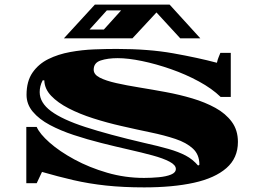

<svg xmlns="http://www.w3.org/2000/svg" viewBox="-20 -790 1145 832"><path d="M605 22Q514 22 439.5 14Q365 6 298 -9.5Q231 -25 162 -45L139 4H94V-240H139Q152 -210 195 -172Q238 -134 302.5 -99Q367 -64 444.5 -41.5Q522 -19 604 -19Q636 -19 668 -22Q700 -25 721 -33.5Q742 -42 742 -58Q742 -75 714.5 -89.5Q687 -104 641 -116.5Q595 -129 537.5 -142Q480 -155 418.5 -170.5Q357 -186 299.5 -205Q242 -224 196 -248.5Q150 -273 122.5 -305.5Q95 -338 95 -379Q95 -438 121 -475.5Q147 -513 189.5 -534Q232 -555 284 -564.5Q336 -574 388.5 -576Q441 -578 485 -578Q624 -578 730.5 -559Q837 -540 920 -518Q923 -532 927.5 -542.5Q932 -553 935 -561H980V-370H936Q899 -406 842 -437Q785 -468 720.5 -490.5Q656 -513 595.5 -525.5Q535 -538 490 -538Q447 -538 416.5 -528Q386 -518 386 -488Q386 -467 412.5 -453.5Q439 -440 483.5 -430Q528 -420 583.5 -411Q639 -402 698.5 -391Q758 -380 813.5 -363.5Q869 -347 913.5 -322.5Q958 -298 984.5 -262Q1011 -226 1011 -175Q1011 -105 961 -61.5Q911 -18 820 2Q729 22 605 22ZM839 -72Q839 -74 841.5 -74.5Q844 -75 844 -77Q844 -120 816 -146Q788 -172 740 -188Q692 -204 631.5 -216.5Q571 -229 506 -244Q444 -258 384.5 -277Q325 -296 277.5 -320.5Q230 -345 201.5 -375Q173 -405 172 -442H165Q158 -429 155 -416Q152 -403 152 -391Q152 -345 201 -308.5Q250 -272 350 -239.5Q450 -207 604 -171Q667 -157 710.5 -144.5Q754 -132 784.5 -116Q815 -100 839 -72ZM257 -624 391 -770H715L848 -624H761L658 -736L554 -624ZM368 -662H430L505 -745H443Z"/></svg>

Font: Diplomata SC
Style: Regular
Weight: 400
Designer: Eduardo Rodriguez Tunni
Foundry: Eduardo Rodriguez Tunni
Version: Version 1.002; ttfautohint (v1.8.4.7-5d5b);gftools[0.9.23]